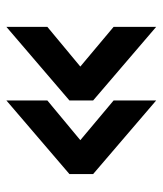

<svg xmlns="http://www.w3.org/2000/svg" viewBox="26 -610 508 600"><g transform="rotate(90 280.0 -310.0)"><path d="M64 -204 188 -307 64 -411V-544L294 -347V-273L64 -76ZM294 -204 418 -307 294 -411V-544L524 -347V-273L294 -76Z"/></g></svg>

Font: Golos UI VF
Style: Regular
Weight: 400
Designer: A.Korolkova, Vitaly Kuzmin
Foundry: ParaType Ltd
Version: Version 2.000